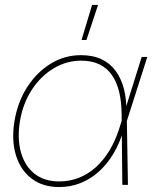

<svg xmlns="http://www.w3.org/2000/svg" viewBox="-20 -755 622 784"><path d="M221.7 8.8Q154.3 8.8 108.9 -25.9Q63.5 -60.5 44.9 -121.6Q26.4 -182.6 39.1 -260.7Q52.2 -338.9 91.3 -399.7Q130.4 -460.4 187.3 -495.1Q244.1 -529.8 310.5 -529.8Q359.4 -529.8 394.8 -512.9Q430.2 -496.1 452.6 -465.1Q475.1 -434.1 486.1 -391.8Q497.1 -349.6 495.6 -297.9H501.5L498 -265.6L502.4 0H479.5L476.6 -291Q476.1 -339.8 466.6 -379.6Q457 -419.4 437.3 -448Q417.5 -476.6 386.5 -491.9Q355.5 -507.3 311 -507.3Q251.5 -507.3 199 -475.8Q146.5 -444.3 110.1 -388.7Q73.7 -333 61.5 -260.7Q49.8 -188.5 65.7 -132.6Q81.5 -76.7 121.3 -45.4Q161.1 -14.2 221.7 -14.2Q264.6 -14.2 302.2 -29.1Q339.8 -43.9 371.1 -72Q402.3 -100.1 426.3 -139.4Q450.2 -178.7 465.8 -226.6L558.6 -522.5H581.5L497.6 -259.8L489.3 -220.7H483.4Q468.3 -169.4 443.1 -127.4Q418 -85.4 384.3 -54.9Q350.6 -24.4 309.6 -7.8Q268.6 8.8 221.7 8.8ZM313 -591.8 356 -734.9H380.4L333 -591.8Z"/></svg>

Font: Inter 28pt Thin
Style: Italic
Weight: 250
Italic angle: -9.3988°
Designer: Rasmus Andersson
Foundry: rsms
Version: Version 4.001;git-66647c0bb